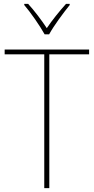

<svg xmlns="http://www.w3.org/2000/svg" viewBox="-20 -969 483 989"><path d="M210 -792H233C257 -836 305 -901 339 -943V-949H320C284 -909 248 -864 221 -824C195 -864 157 -914 125 -949H105V-943C137 -906 185 -837 210 -792ZM234 0V-689H439V-714H4V-689H208V0Z"/></svg>

Font: Noto Sans Ethiopic SemiCondensed Thin
Style: Regular
Weight: 100
Width: 4
Designer: Monotype Design Team
Foundry: Monotype Imaging Inc.
Version: Version 2.102